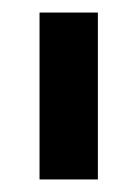

<svg xmlns="http://www.w3.org/2000/svg" viewBox="-20 -783 219 306"><path d="M136 -497H43V-763H136Z"/></svg>

Font: Open Sauce Sans Medium
Style: Regular
Weight: 500
Designer: Alfredo Marco Pradil
Foundry: Creative Sauce Fz LLC
Version: Version 1.477